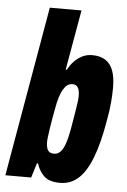

<svg xmlns="http://www.w3.org/2000/svg" viewBox="-59 -764 537 815"><g transform="rotate(5 209.5 -356.5)"><path d="M228 12Q181 12 159 -9.5Q137 -31 128 -62H123L104 0H-6L120 -725H255L210 -469H215Q226 -490 241 -505.5Q256 -521 275 -530.5Q294 -540 317 -540Q352 -540 374 -525.5Q396 -511 406.5 -482.5Q417 -454 417 -410Q417 -382 414 -346.5Q411 -311 403 -269Q387 -173 363 -110.5Q339 -48 306 -18Q273 12 228 12ZM191 -109Q207 -109 218.5 -120.5Q230 -132 238.5 -156.5Q247 -181 254 -220Q263 -273 267.5 -300.5Q272 -328 273.5 -341Q275 -354 275 -362Q275 -379 271.5 -389.5Q268 -400 261.5 -405Q255 -410 244 -410Q232 -410 222.5 -403Q213 -396 205 -382.5Q197 -369 190.5 -348Q184 -327 179 -297Q169 -244 165 -216.5Q161 -189 159.5 -176.5Q158 -164 158 -155Q158 -140 161.5 -129.5Q165 -119 172.5 -114Q180 -109 191 -109Z"/></g></svg>

Font: Archivo ExtraCondensed ExtraBold
Style: Italic
Weight: 800
Width: 2
Italic angle: -10°
Designer: Hector Gatti
Foundry: Omnibus-Type
Version: Version 2.001